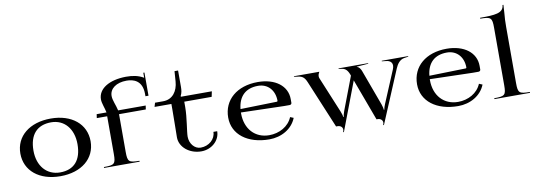

<svg xmlns="http://www.w3.org/2000/svg" viewBox="-63 -1207 4667 1674"><g transform="rotate(-10 2271.0 -370.0)"><path d="M60 -250C60 -97 184.4 5 371 5C557.6 5 682 -97 682 -250C682 -403 557.9 -505 373 -505C185.7 -505 60 -403 60 -250ZM177 -255C177 -396 245.8 -472 371 -472C487.3 -472 565 -381.2 565 -245C565 -104.3 498.2 -28 374 -28C255.8 -28 177 -118.8 177 -255Z M757 0H1072V-8C977.7 -8 967 -17.9 967 -105V-439H1204L1209 -473H965C954.6 -521.5 930.6 -567.3 930.6 -606.2C930.6 -671.6 991.2 -715.5 1082 -715.5C1142 -715.5 1221 -693.5 1221 -573V-553H1248V-758H1238V-713.5C1189.6 -742.3 1139.5 -750 1082 -750C933.5 -748.5 833.9 -687.1 833.9 -592.9C833.9 -558.2 854.5 -513.1 862 -473H775L770 -439H862V-105C862 -17.7 851.5 -8 757 -8Z M1283 -447.5H1432V-399C1432 -300.8 1429 -196.5 1429 -152C1429 -65.3 1513.9 5 1618.5 5C1709.6 5 1784 -61.8 1784 -144.2H1750.5C1750.5 -80.1 1691.4 -28 1618.5 -28C1565.2 -28 1522 -79.1 1522 -142C1522 -188 1546 -306.6 1546 -399V-447.5H1788.5L1798.5 -495H1526L1523 -500C1536.6 -525.3 1540 -550.1 1540 -579V-724.5H1508.5L1502 -634C1495.9 -549.3 1449.7 -483 1365.5 -483H1293.5Z M1899 -244C1899 -94.6 2027.8 5 2221 5C2326.8 5 2424.2 -49.1 2461 -143L2431.2 -155.1C2398.7 -76.1 2315.3 -31 2226 -31C2100.5 -31 2016 -122.6 2016 -260C2016 -263 2016 -266 2016.1 -269L2396 -259H2446C2455.9 -259 2464 -266.2 2464 -275V-308.5C2464 -425.5 2360.8 -505 2206 -505C2021.8 -505 1899 -400.6 1899 -244ZM2017.9 -299C2029.5 -411.8 2093.7 -472 2203 -472C2288.8 -472 2348 -407.9 2348 -314C2348 -310.2 2344.9 -307.1 2341 -307Z M2526 -495 2563.2 -490C2596.9 -485.5 2616.8 -473 2635.2 -429L2812 -5H2824.5C2850.7 -5 2869.1 10.4 2869.1 32.4C2869.1 37.6 2868.1 43.2 2865.9 49L2864.2 53.4L2870.3 56.4L3033.5 -373.7L3170 -5H3179.5C3205.6 -5 3223.7 11.2 3223.7 32.7C3223.7 37.9 3222.6 43.3 3220.4 49L3218.7 53.5L3224.7 56.4L3420.5 -410C3437.1 -449.5 3461.2 -481.9 3498.5 -489L3537.5 -495V-500H3303.5V-495L3339.5 -491C3377.2 -487.6 3393.7 -467.9 3393.7 -442.2C3393.7 -432.2 3391.2 -421.3 3386.5 -410L3267.1 -125.5C3260.5 -108.9 3252.7 -89.3 3252.7 -76.5H3246.7C3246.7 -89.3 3241.6 -108.2 3235.7 -125.5L3119 -443C3111.6 -463.2 3097 -481 3080 -485V-487L3183 -495V-500H2921V-495L2949 -491C2977.8 -486.9 2997.6 -470.6 3013 -429L3016.7 -419.1L2905.1 -125.5C2898.9 -108.3 2893.3 -89.3 2893.3 -76.5H2887.3C2887.3 -89.3 2880.1 -108.8 2873.7 -125.5L2742.2 -443C2739.7 -449 2738.4 -455.6 2738.4 -462.2C2738.4 -470.4 2740.3 -478.6 2744 -486L2751 -500H2526Z M3571 -244C3571 -94.6 3699.8 5 3893 5C3998.8 5 4096.2 -49.1 4133 -143L4103.2 -155.1C4070.7 -76.1 3987.3 -31 3898 -31C3772.5 -31 3688 -122.6 3688 -260C3688 -263 3688 -266 3688.1 -269L4068 -259H4118C4127.9 -259 4136 -266.2 4136 -275V-308.5C4136 -425.5 4032.8 -505 3878 -505C3693.8 -505 3571 -400.6 3571 -244ZM3689.9 -299C3701.5 -411.8 3765.7 -472 3875 -472C3960.8 -472 4020 -407.9 4020 -314C4020 -310.2 4016.9 -307.1 4013 -307Z M4213 0H4528V-8C4433.5 -8 4423 -17.7 4423 -105V-600C4423 -656.1 4424.6 -675.9 4428.5 -723C4430.2 -743.7 4431.7 -768 4433 -796H4425C4420 -724 4344.2 -720 4213 -720V-712C4307.5 -712 4318 -701.8 4318 -615V-105C4318 -17.7 4307.5 -8 4213 -8Z"/></g></svg>

Font: Prida01
Style: Bold
Weight: 700
Designer: gluk
Foundry: gluk
Version: Version 00.072